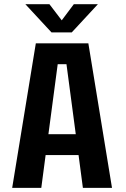

<svg xmlns="http://www.w3.org/2000/svg" viewBox="-20 -910 610 930"><path d="M454 -889.5 327.5 -753H229.5L103 -889.5H219.5L279 -811.5L337.5 -889.5ZM381.5 0 360.5 -159H201L180 0H39L153.5 -700H408L522.5 0ZM259.5 -599 214.5 -260H347L302 -599Z"/></svg>

Font: League Mono Narrow SemiBold
Style: Regular
Weight: 600
Width: 3
Designer: Tyler Finck
Foundry: The League of Moveable Type / Tyler Finck
Version: Version 2.210